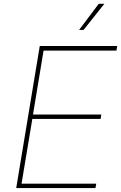

<svg xmlns="http://www.w3.org/2000/svg" viewBox="-20 -963 620 983"><path d="M63 0 183.6 -727.5H580.1L576.2 -704.1H203.1L148.9 -376.5H498.5L495.1 -354H145.5L90.3 -22.5H472.7L468.8 0ZM384.8 -809.6 485.4 -943.4H514.2L407.7 -809.6Z"/></svg>

Font: Inter 17pt Thin
Style: Italic
Weight: 250
Italic angle: -9.3988°
Version: Version 4.001;git-66647c0bb